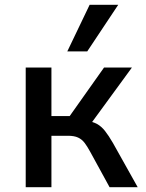

<svg xmlns="http://www.w3.org/2000/svg" viewBox="-20 -779 607 799"><path d="M87 0V-498H194V-296H270L413 -498H529L350 -253L337 -277Q366 -273 384 -263Q402 -253 417 -234Q432 -215 450 -184L553 0H436L355 -148Q343 -170 332 -184.5Q321 -199 305 -206.5Q289 -214 263 -214H194V0ZM260 -565 353 -759H472L343 -565Z"/></svg>

Font: Nunito Sans 7pt SemiCondensed SemiBold
Style: Regular
Weight: 600
Width: 4
Designer: Vernon Adams
Foundry: Vernon Adams
Version: Version 3.101;gftools[0.9.27]